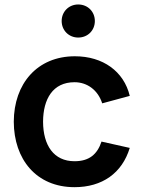

<svg xmlns="http://www.w3.org/2000/svg" viewBox="-20 -800 616 836"><path d="M320.5 -636.5C362.5 -636.5 393 -668 393 -708.5C393 -749 362.5 -780.5 320.5 -780.5C279.5 -780.5 248.5 -749 248.5 -708.5C248.5 -668 279.5 -636.5 320.5 -636.5ZM304.5 15C425 15 511.5 -46 545 -156L422 -183.5C403.5 -128 368.5 -98 304.5 -98C214 -98 168 -167 167.5 -270C168 -369 210 -442 304.5 -442C359.5 -442 406.5 -408 425 -350L545 -382.5C519.5 -489 428.5 -555 306 -555C142 -555 40.5 -435.5 40 -270C40.5 -107 137.5 15 304.5 15Z"/></svg>

Font: Hauora
Style: Bold
Weight: 700
Designer: Wayne Shih
Foundry: WCYS
Version: Version 1.001;hotconv 1.0.109;makeotfexe 2.5.65596